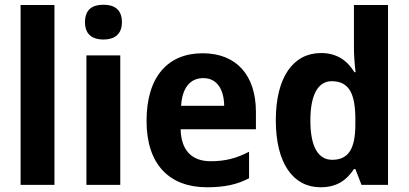

<svg xmlns="http://www.w3.org/2000/svg" viewBox="-20 -781 1726 811"><path d="M210 0V-760H67V0Z M417 -761C370 -761 339 -741 339 -687C339 -635 371 -614 417 -614C462 -614 495 -635 495 -687C495 -741 463 -761 417 -761ZM488 -547H345V0H488Z M836 -556C690 -556 599 -458 599 -270C599 -86 696 10 854 10C930 10 982 -2 1032 -28V-140C978 -112 931 -100 870 -100C788 -100 745 -148 743 -235H1061V-308C1061 -465 977 -556 836 -556ZM839 -451C897 -451 926 -403 927 -334H745C750 -413 785 -451 839 -451Z M1334 10C1404 10 1445 -21 1475 -67H1481L1507 0H1619V-760H1475V-580C1475 -550 1478 -507 1482 -476H1477C1447 -525 1403 -557 1336 -557C1220 -557 1145 -457 1145 -273C1145 -90 1219 10 1334 10ZM1383 -106C1324 -106 1291 -161 1291 -272C1291 -380 1323 -438 1381 -438C1456 -438 1481 -383 1481 -277V-256C1481 -154 1453 -106 1383 -106Z"/></svg>

Font: Noto Sans Lao Looped SemiCondensed
Style: Bold
Weight: 700
Width: 4
Designer: Mark Frömberg, Ben Mitchell
Foundry: The Fontpad Ltd
Version: Version 1.002